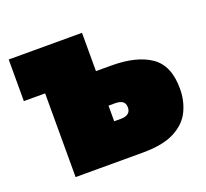

<svg xmlns="http://www.w3.org/2000/svg" viewBox="-97 -647 820 763"><g transform="rotate(-20 312.5 -265.0)"><path d="M100 0V-354H10V-530H320V-368H385Q491 -368 550.5 -327.5Q610 -287 610 -189Q610 -137 589 -94Q568 -51 518.5 -25.5Q469 0 385 0ZM320 -156H349Q369 -156 379.5 -164.5Q390 -173 390 -189Q390 -207 379 -214.5Q368 -222 348 -222H320Z"/></g></svg>

Font: Golos Text Black
Style: Regular
Weight: 900
Designer: A.Korolkova, Vitaly Kuzmin
Foundry: ParaType Ltd
Version: Version 2.004